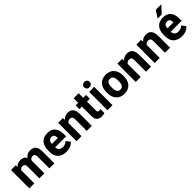

<svg xmlns="http://www.w3.org/2000/svg" viewBox="390 -2326 3912 3912"><g transform="rotate(-45 2346.0 -370.0)"><path d="M614.3 -538.1Q663.6 -538.1 700 -518.6Q736.3 -499 756.3 -454.6Q776.4 -410.2 776.4 -335V0H631.8V-335Q631.8 -369.1 623.5 -387.2Q615.2 -405.3 599.6 -411.9Q584 -418.5 562 -418.5Q535.2 -418.5 516.8 -404.1Q498.5 -389.6 488.3 -364.7V-352.5V0H343.3V-334Q343.3 -368.2 335 -386.5Q326.7 -404.8 311 -411.6Q295.4 -418.5 273.4 -418.5Q248 -418.5 229.5 -407.5Q210.9 -396.5 199.2 -376.5V0H55.2V-528.3H190.4L194.3 -476.6Q219.2 -505.9 254.4 -522Q289.6 -538.1 334.5 -538.1Q378.4 -538.1 412.6 -520.3Q446.8 -502.4 466.3 -463.4Q490.7 -498.5 527.8 -518.3Q564.9 -538.1 614.3 -538.1Z M1333.5 -284.7V-219.2H1017.6Q1022.5 -161.6 1052.2 -135.7Q1082 -109.9 1135.7 -109.9Q1171.4 -109.9 1203.1 -122.3Q1234.9 -134.8 1257.8 -161.1L1323.7 -75.2Q1307.6 -53.7 1280 -34.4Q1252.4 -15.1 1213.4 -2.7Q1174.3 9.8 1123.5 9.8Q1004.4 9.8 938.2 -52.2Q872.1 -114.3 872.1 -239.3V-272.9Q872.1 -402.8 934.6 -470.5Q997.1 -538.1 1113.8 -538.1Q1218.8 -538.1 1276.1 -473.4Q1333.5 -408.7 1333.5 -284.7ZM1190.9 -315.4V-328.1Q1190.9 -373 1172.9 -397.5Q1154.8 -421.9 1114.7 -421.9Q1068.8 -421.9 1046.1 -394.3Q1023.4 -366.7 1018.6 -315.4Z M1696.3 -538.1Q1743.7 -538.1 1779.3 -518.8Q1814.9 -499.5 1835.2 -454.8Q1855.5 -410.2 1855.5 -334.5V0H1710.4V-335Q1710.4 -367.7 1701.9 -385.7Q1693.4 -403.8 1677 -411.1Q1660.6 -418.5 1636.2 -418.5Q1609.9 -418.5 1590.6 -406.7Q1571.3 -395 1559.1 -374.5V0H1414.6V-528.3H1550.8L1554.7 -474.1Q1609.4 -538.1 1696.3 -538.1Z M2184.1 -111.8Q2208.5 -111.8 2222.7 -115.2L2221.7 -3.9Q2190.9 9.8 2138.2 9.8Q2093.8 9.8 2060.5 -6.3Q2027.3 -22.5 2009 -57.4Q1990.7 -92.3 1990.7 -148.9V-420.4H1918.5V-528.3H1990.7V-659.2H2135.7V-528.3H2218.3V-420.4H2135.7V-166.5Q2135.7 -133.8 2147.5 -122.8Q2159.2 -111.8 2184.1 -111.8Z M2379.4 -741.2Q2416.5 -741.2 2438 -719.7Q2459.5 -698.2 2459.5 -665Q2459.5 -632.3 2438 -610.8Q2416.5 -589.4 2379.4 -589.4Q2343.3 -589.4 2321.8 -610.8Q2300.3 -632.3 2300.3 -665Q2300.3 -698.2 2321.8 -719.7Q2343.3 -741.2 2379.4 -741.2ZM2452.1 0H2307.1V-528.3H2452.1Z M2551.3 -276.9Q2551.3 -397 2614.7 -467.5Q2678.2 -538.1 2791 -538.1Q2904.8 -538.1 2968.3 -467.5Q3031.7 -397 3031.7 -276.9V-251.5Q3031.7 -131.3 2968.5 -60.8Q2905.3 9.8 2792 9.8Q2678.7 9.8 2615 -60.8Q2551.3 -131.3 2551.3 -251.5ZM2695.8 -251.5Q2695.8 -184.1 2718.8 -147Q2741.7 -109.9 2792 -109.9Q2842.3 -109.9 2864.7 -147Q2887.2 -184.1 2887.2 -251.5V-276.9Q2887.2 -342.3 2864.5 -380.6Q2841.8 -418.9 2791 -418.9Q2742.2 -418.9 2719 -380.6Q2695.8 -342.3 2695.8 -276.9Z M3402.3 -538.1Q3449.7 -538.1 3485.4 -518.8Q3521 -499.5 3541.3 -454.8Q3561.5 -410.2 3561.5 -334.5V0H3416.5V-335Q3416.5 -367.7 3408 -385.7Q3399.4 -403.8 3383.1 -411.1Q3366.7 -418.5 3342.3 -418.5Q3315.9 -418.5 3296.6 -406.7Q3277.3 -395 3265.1 -374.5V0H3120.6V-528.3H3256.8L3260.7 -474.1Q3315.4 -538.1 3402.3 -538.1Z M3949.2 -538.1Q3996.6 -538.1 4032.2 -518.8Q4067.9 -499.5 4088.1 -454.8Q4108.4 -410.2 4108.4 -334.5V0H3963.4V-335Q3963.4 -367.7 3954.8 -385.7Q3946.3 -403.8 3929.9 -411.1Q3913.6 -418.5 3889.2 -418.5Q3862.8 -418.5 3843.5 -406.7Q3824.2 -395 3812 -374.5V0H3667.5V-528.3H3803.7L3807.6 -474.1Q3862.3 -538.1 3949.2 -538.1Z M4607.9 -750.5 4468.3 -598.6H4350.1L4448.2 -750.5ZM4663.1 -284.7V-219.2H4347.2Q4352.1 -161.6 4381.8 -135.7Q4411.6 -109.9 4465.3 -109.9Q4501 -109.9 4532.7 -122.3Q4564.5 -134.8 4587.4 -161.1L4653.3 -75.2Q4637.2 -53.7 4609.6 -34.4Q4582 -15.1 4543 -2.7Q4503.9 9.8 4453.1 9.8Q4334 9.8 4267.8 -52.2Q4201.7 -114.3 4201.7 -239.3V-272.9Q4201.7 -402.8 4264.2 -470.5Q4326.7 -538.1 4443.4 -538.1Q4548.3 -538.1 4605.7 -473.4Q4663.1 -408.7 4663.1 -284.7ZM4520.5 -315.4V-328.1Q4520.5 -373 4502.4 -397.5Q4484.4 -421.9 4444.3 -421.9Q4398.4 -421.9 4375.7 -394.3Q4353 -366.7 4348.1 -315.4Z"/></g></svg>

Font: Robert Sans Black
Style: Regular
Weight: 900
Designer: Christian Robertson (extended by Adam Twardoch)
Foundry: Google
Version: Version 12.135;April 2, 2019;FontCreator 11.5.0.2425 64-bit;